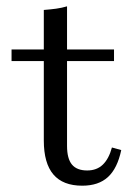

<svg xmlns="http://www.w3.org/2000/svg" viewBox="-20 -569 430 600"><path d="M237.1 11.3Q176.6 11.3 146.8 -23.8Q116.9 -58.9 116.9 -129.8V-378.2H16.1V-414.5H116.9V-537.9Q137.9 -539.5 155.6 -541.9Q173.4 -544.4 189.5 -549.2V-414.5H336.3V-378.2H189.5V-112.9Q189.5 -73.4 204.8 -54.8Q220.2 -36.3 252.4 -36.3Q282.3 -36.3 301.2 -54.4Q320.2 -72.6 329.8 -108.1L358.9 -100Q346.8 -42.7 317.3 -15.7Q287.9 11.3 237.1 11.3Z"/></svg>

Font: Playfair 9pt Light
Style: Regular
Weight: 300
Designer: Claus Eggers Sørensen
Foundry: Claus Eggers Sørensen
Version: Version 2.001;gftools[0.9.30]